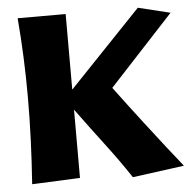

<svg xmlns="http://www.w3.org/2000/svg" viewBox="-53 -770 836 848"><g transform="rotate(-5 365.5 -346.0)"><path d="M502 25.9Q450.7 -51.8 390.1 -131.3Q329.6 -210.9 269 -293.9V8.8L56.2 18.1Q63 -77.6 66.9 -173.8Q70.8 -270 70.8 -369.1Q70.8 -543.9 56.2 -717.8H269V-382.8L588.9 -717.8L731 -683.1L445.8 -375Q514.6 -282.7 567.6 -213.9Q620.6 -145 657.2 -98.1Q699.7 -43.5 731 -4.9Z"/></g></svg>

Font: Galindo
Style: Regular
Weight: 400
Version: Version 1.000